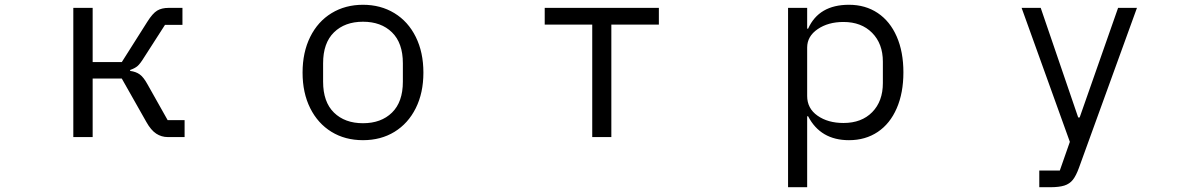

<svg xmlns="http://www.w3.org/2000/svg" viewBox="-20 -574 5040 804"><path d="M287 0V-541H368V-314H490L597 -483Q619 -518 638 -529.5Q657 -541 686 -541H744V-470H671L583 -333Q567 -307 556 -297.5Q545 -288 525 -281V-277Q549 -274 565 -262.5Q581 -251 597 -222L682 -71H753V0H683Q656 0 634 -14.5Q612 -29 593 -63L490 -245H368V0Z M1247 -270Q1247 -355 1279 -419.5Q1311 -484 1368.5 -519Q1426 -554 1500 -554Q1574 -554 1631.5 -519Q1689 -484 1721 -419.5Q1753 -355 1753 -270Q1753 -185 1721 -121Q1689 -57 1632 -22Q1575 13 1500 13Q1425 13 1368 -22Q1311 -57 1279 -121Q1247 -185 1247 -270ZM1667 -232V-309Q1667 -394 1621.5 -438.5Q1576 -483 1500 -483Q1424 -483 1378.5 -438.5Q1333 -394 1333 -309V-232Q1333 -147 1378.5 -102.5Q1424 -58 1500 -58Q1576 -58 1621.5 -102.5Q1667 -147 1667 -232Z M2540 0H2460V-471H2261V-541H2739V-471H2540Z M3280 210V-541H3360V-454H3364Q3409 -554 3535 -554Q3604 -554 3655.5 -519.5Q3707 -485 3735 -421Q3763 -357 3763 -271Q3763 -185 3735 -120.5Q3707 -56 3655.5 -21.5Q3604 13 3535 13Q3416 13 3364 -87H3360V210ZM3677 -226V-316Q3677 -391 3632 -436.5Q3587 -482 3512 -482Q3448 -482 3404 -452Q3360 -422 3360 -375V-172Q3360 -120 3403.5 -89.5Q3447 -59 3512 -59Q3588 -59 3632.5 -104.5Q3677 -150 3677 -226Z M4332 210V140H4418L4460 20L4258 -541H4338L4495 -82H4501L4662 -541H4741L4498 129Q4486 162 4472.5 179Q4459 196 4437 203Q4415 210 4377 210Z"/></svg>

Font: IBM Plex Sans JP
Style: Regular
Weight: 400
Designer: Mike Abbink; Paul van der Laan; Pieter van Rosmalen; Wujin Sim; Yejin Wi; Jinhee Kim; Boomi Park; Yona Kim; Kichan Ma
Foundry: Sandoll Inc.
Version: Version 1.001